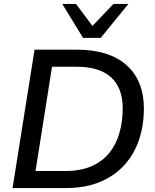

<svg xmlns="http://www.w3.org/2000/svg" viewBox="-20 -958 791 978"><path d="M44 0 156 -705H371Q535 -705 623.5 -627Q712 -549 713 -407Q713 -322 689 -248.5Q665 -175 615 -119Q565 -63 490 -31.5Q415 0 312 0ZM161 -87H314Q391 -87 446.5 -111.5Q502 -136 537 -179.5Q572 -223 588.5 -281.5Q605 -340 605 -406Q605 -510 546 -564Q487 -618 371 -618H245ZM403 -765 297 -938H367L451 -826L558 -938H634L493 -765Z"/></svg>

Font: Nunito Sans 12pt SemiBold
Style: Italic
Weight: 600
Italic angle: -9°
Designer: Vernon Adams
Foundry: Vernon Adams
Version: Version 3.101;gftools[0.9.27]